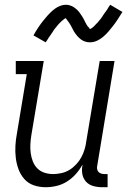

<svg xmlns="http://www.w3.org/2000/svg" viewBox="-20 -775 540 803"><path d="M171 8Q145 8 121.5 0Q98 -8 82 -26Q66 -44 57.5 -67Q49 -90 46 -115Q43 -140 44.5 -166Q46 -192 51 -218L92 -465H46V-520H163L111 -209Q108 -190 107 -171Q106 -152 108.5 -134Q111 -116 117.5 -99.5Q124 -83 136.5 -70.5Q149 -58 166.5 -52.5Q184 -47 202 -47Q219 -47 237 -51Q255 -55 270.5 -64.5Q286 -74 299 -88Q312 -102 320.5 -118Q329 -134 334 -151Q339 -168 341 -185L397 -520H459L387 -84Q385 -76 386 -69Q387 -62 391 -57Q395 -52 402 -49.5Q409 -47 416 -47H430V8H407Q388 8 370 3Q352 -2 340 -15Q328 -28 324.5 -46.5Q321 -65 325 -84V-86Q313 -65 297 -47Q281 -29 260.5 -16Q240 -3 217 2.5Q194 8 171 8ZM356 -598Q346 -598 336.5 -601Q327 -604 319.5 -609.5Q312 -615 305.5 -622Q299 -629 293.5 -637Q288 -645 284.5 -652.5Q281 -660 275.5 -669.5Q270 -679 264.5 -686Q259 -693 255 -699Q253 -699 250 -696.5Q247 -694 243.5 -691.5Q240 -689 236.5 -685.5Q233 -682 231 -680Q229 -678 226.5 -675.5Q224 -673 222 -670.5Q220 -668 218 -665.5Q216 -663 213.5 -660Q211 -657 208.5 -654Q206 -651 204 -647.5Q202 -644 199.5 -640.5Q197 -637 194.5 -633Q192 -629 189 -625Q186 -621 183 -616.5Q180 -612 177.5 -607.5Q175 -603 171 -598L120 -627Q130 -645 140 -660Q150 -675 160 -687.5Q170 -700 178.5 -709.5Q187 -719 199 -730Q211 -741 226 -748Q241 -755 256 -755Q263 -755 269 -753.5Q275 -752 280.5 -749.5Q286 -747 291.5 -743Q297 -739 301.5 -735Q306 -731 310 -726Q314 -721 317.5 -715.5Q321 -710 324.5 -705Q328 -700 330.5 -694.5Q333 -689 336.5 -682.5Q340 -676 343 -670.5Q346 -665 350 -661.5Q354 -658 356 -653Q358 -654 361.5 -656Q365 -658 368 -660.5Q371 -663 375 -667Q379 -671 380.5 -673Q382 -675 384.5 -677Q387 -679 389 -681.5Q391 -684 393 -686.5Q395 -689 397.5 -692Q400 -695 402.5 -698Q405 -701 407 -704.5Q409 -708 411.5 -711.5Q414 -715 416.5 -719Q419 -723 422.5 -727Q426 -731 428.5 -735.5Q431 -740 434 -745Q437 -750 441 -755L492 -725Q481 -707 471 -692Q461 -677 451.5 -665Q442 -653 433.5 -643Q425 -633 412.5 -622Q400 -611 385.5 -604.5Q371 -598 356 -598Z"/></svg>

Font: Iosevka Curly Slab Light
Style: Italic
Weight: 300
Italic angle: -9°
Monospace: yes
Designer: Belleve Invis
Foundry: Belleve Invis
Version: Version 22.1.2; ttfautohint (v1.8.4)